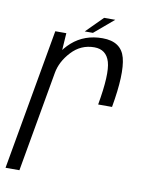

<svg xmlns="http://www.w3.org/2000/svg" viewBox="-93 -740 600 797"><g transform="rotate(10 207.0 -342.0)"><path d="M319 -325.5H377.5Q403 -469.5 385.8 -534.5Q368.5 -599.5 289.5 -599.5Q214 -599.5 162 -553.8Q110 -508 98.5 -442.5L119 -422.5Q127.5 -472 166.8 -514.2Q206 -556.5 262.5 -556.5Q313 -556.5 327.8 -507Q342.5 -457.5 319 -325.5ZM-14 0H44.5L130.5 -487.5L137.5 -594H91ZM211.5 -614.5H246L328 -684H281Z"/></g></svg>

Font: Anybody SemiCondensed Light
Style: Italic
Weight: 300
Width: 4
Italic angle: -10°
Version: Version 1.113;gftools[0.9.25]